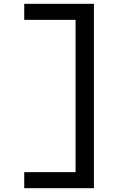

<svg xmlns="http://www.w3.org/2000/svg" viewBox="-20 -843 640 1006"><path d="M107 143V59H376V-739H107V-823H472V143Z"/></svg>

Font: Iosevka Curly Medium Extended
Style: Regular
Weight: 500
Width: 7
Monospace: yes
Designer: Belleve Invis
Foundry: Belleve Invis
Version: Version 11.1.0; ttfautohint (v1.8.3)